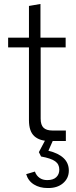

<svg xmlns="http://www.w3.org/2000/svg" viewBox="-20 -711 385 968"><path d="M230 0Q180 0 153 -24.5Q126 -49 126 -105V-472H21V-521H126V-681L184 -691V-521H311V-472H185V-113Q185 -81 199.5 -67Q214 -53 244 -53H312V0ZM220 237Q180 237 151 219Q122 201 112 167L156 154Q163 174 179 185.5Q195 197 218 197Q248 197 263.5 182.5Q279 168 279 144Q279 117 258 102Q237 87 187 78L176 56L212 -12H251L224 49Q274 61 300.5 86Q327 111 327 149Q327 188 297.5 213Q268 238 220 237Z"/></svg>

Font: Mona Sans Light
Style: Regular
Weight: 300
Designer: Deni Anggara
Foundry: GitHub
Version: Version 2.000